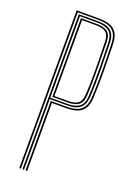

<svg xmlns="http://www.w3.org/2000/svg" viewBox="-153 -857 631 915"><g transform="rotate(20 163.0 -400.0)"><path d="M70 0V-800H182Q215.2 -800 238.5 -791.9Q261.8 -783.8 274.4 -763.5Q287 -743.2 288 -707Q290.5 -622.2 290.6 -560.1Q290.8 -498 288 -438Q286.2 -401.5 273.5 -381.2Q260.8 -361 237.5 -353Q214.2 -345 181 -345H110V0H102V-352H181Q210.8 -352 232.4 -359.2Q254 -366.5 266.2 -385.2Q278.5 -404 280 -438Q282.2 -484.5 282.8 -527.5Q283.2 -570.5 282.5 -614.2Q281.8 -658 280 -707Q278.8 -741 267.1 -759.6Q255.5 -778.2 234.1 -785.6Q212.8 -793 182 -793H78V0ZM86 0V-786H182Q209.5 -786 229.2 -779.2Q249 -772.5 260 -755.4Q271 -738.2 272 -707Q274 -634.2 274.6 -567.9Q275.2 -501.5 272 -439Q270.5 -408 259.5 -390.6Q248.5 -373.2 228.8 -366.1Q209 -359 181 -359H94V0ZM94 -366H181Q220.5 -366 241.4 -381.2Q262.2 -396.5 264 -438.8Q266 -481.2 266.5 -522.5Q267 -563.8 266.4 -608.2Q265.8 -652.8 264 -705.2Q262.8 -749.8 240.8 -764.4Q218.8 -779 182 -779H94ZM102 -373V-772H182Q216.5 -772 235.9 -758.5Q255.2 -745 256 -706Q257.5 -640 258 -594Q258.5 -548 258.1 -511.9Q257.8 -475.8 256 -439Q254.2 -400.5 235.2 -386.8Q216.2 -373 181 -373ZM110 -380H181Q214 -380 230.1 -393.1Q246.2 -406.2 248 -440Q251 -502.2 250.6 -563.6Q250.2 -625 248 -706Q247 -740.2 230.5 -752.6Q214 -765 182 -765H110Z"/></g></svg>

Font: Big Shoulders Inline Text SC Thin
Style: Regular
Weight: 100
Designer: Patric King
Foundry: XO Type Co
Version: Version 2.002